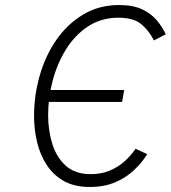

<svg xmlns="http://www.w3.org/2000/svg" viewBox="-20 -732 680 764"><path d="M148 -326.5 156 -374H474L466 -326.5ZM336 12Q277 12 235 -11.2Q193 -34.5 166.5 -74.8Q140 -115 127.8 -165.5Q115.5 -216 115.5 -270.5Q115.5 -352.5 138 -431.2Q160.5 -510 204.2 -573.2Q248 -636.5 311 -674.2Q374 -712 454.5 -712Q509.5 -712 545.8 -694.8Q582 -677.5 604.2 -650.8Q626.5 -624 639.5 -595.5L592.5 -571Q573 -610 542.2 -635.8Q511.5 -661.5 451 -661.5Q383.5 -661.5 331.2 -627.5Q279 -593.5 243.5 -537Q208 -480.5 189.8 -411.8Q171.5 -343 171.5 -273.5Q171.5 -213 188.2 -159.2Q205 -105.5 242.2 -72.2Q279.5 -39 340.5 -39Q383.5 -39 417.5 -53.5Q451.5 -68 476.8 -91Q502 -114 519.5 -140L566 -118.5Q544.5 -84.5 513 -54.8Q481.5 -25 438 -6.5Q394.5 12 336 12Z"/></svg>

Font: Overpass ExtraLight
Style: Italic
Weight: 250
Italic angle: -10°
Designer: Delve Withrington, Dave Bailey, Thomas Jockin
Foundry: Delve Fonts LLC
Version: Version 4.000